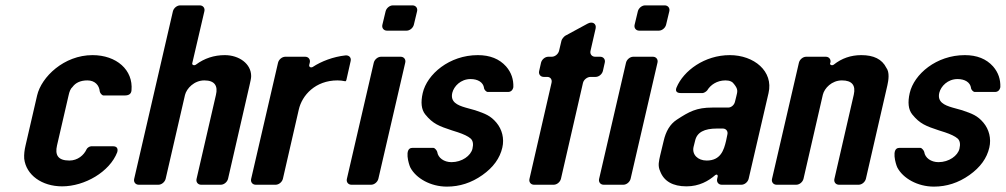

<svg xmlns="http://www.w3.org/2000/svg" viewBox="-20 -687 3740 714"><path d="M238 -90C195 -90 184 -111 192 -146L235 -332C238 -346 242 -357 250 -364C261 -379 279 -388 305 -388C333 -388 349 -370 351 -347C352 -341 359 -332 365 -332H444C458 -332 468 -337 469 -351C476 -427 413 -482 324 -482C218 -482 134 -401 118 -332L75 -146C71 -129 69 -113 70 -97C77 -36 136 6 211 6C295 6 388 -48 416 -121C420 -135 414 -143 401 -143H319C313 -143 304 -137 302 -132C292 -110 269 -90 238 -90Z M816 -482C776 -482 740 -470 709 -447C703 -442 693 -445 695 -452L740 -645C743 -657 735 -667 723 -667H650C638 -667 626 -657 623 -645L479 -22C476 -10 484 0 496 0H569C581 0 593 -10 596 -22L668 -334C674 -358 702 -388 740 -388C779 -388 791 -367 783 -334L711 -22C708 -10 716 0 728 0H801C813 0 825 -10 828 -22L908 -370C911 -384 914 -395 914 -404C914 -450 869 -482 816 -482Z M1268 -389 1284 -460C1287 -473 1278 -482 1265 -481C1219 -476 1175 -459 1143 -438C1136 -434 1128 -438 1130 -446L1132 -454C1135 -466 1127 -476 1115 -476H1041C1029 -476 1017 -466 1014 -454L914 -22C911 -10 919 0 931 0H1005C1017 0 1029 -10 1032 -22L1091 -279C1103 -333 1153 -388 1235 -388C1244 -388 1254 -387 1263 -385C1265 -384 1267 -386 1268 -389Z M1287 0H1360C1372 0 1384 -10 1387 -22L1487 -454C1490 -466 1482 -476 1470 -476H1397C1385 -476 1373 -466 1370 -454L1270 -22C1267 -10 1275 0 1287 0ZM1419 -573H1492C1504 -573 1516 -583 1519 -595L1531 -645C1534 -657 1526 -667 1514 -667H1441C1429 -667 1417 -657 1414 -645L1402 -595C1399 -583 1407 -573 1419 -573Z M1659 -84C1631 -84 1609 -100 1606 -122C1605 -127 1597 -137 1592 -137H1513C1482 -137 1500 -76 1506 -64C1527 -24 1581 7 1642 7C1689 7 1733 -7 1774 -36C1815 -65 1839 -99 1848 -138C1856 -172 1847 -206 1826 -231C1804 -257 1785 -264 1747 -277L1711 -287C1680 -296 1654 -308 1662 -342C1668 -366 1693 -393 1730 -393C1757 -393 1777 -381 1780 -360C1780 -354 1788 -345 1794 -345H1869C1880 -345 1887 -352 1889 -363C1890 -391 1882 -417 1862 -440C1837 -468 1802 -482 1757 -482C1651 -482 1568 -411 1552 -341C1544 -306 1547 -280 1561 -262C1590 -226 1613 -218 1661 -202L1683 -195C1704 -188 1721 -180 1730 -172C1739 -164 1741 -151 1737 -134C1731 -108 1698 -84 1659 -84Z M1966 0H2039C2051 0 2063 -10 2066 -22L2148 -379C2151 -391 2164 -401 2176 -401H2195C2207 -401 2219 -411 2222 -423L2229 -454C2232 -466 2224 -476 2212 -476H2193C2181 -476 2173 -486 2176 -498L2195 -581C2199 -599 2183 -609 2165 -599L2082 -554C2077 -551 2069 -541 2068 -536L2059 -498C2056 -486 2044 -476 2032 -476H2019C2007 -476 1995 -466 1992 -454L1985 -423C1982 -411 1990 -401 2002 -401H2015C2027 -401 2034 -391 2031 -379L1949 -22C1946 -10 1954 0 1966 0Z M2225 0H2298C2310 0 2322 -10 2325 -22L2425 -454C2428 -466 2420 -476 2408 -476H2335C2323 -476 2311 -466 2308 -454L2208 -22C2205 -10 2213 0 2225 0ZM2357 -573H2430C2442 -573 2454 -583 2457 -595L2469 -645C2472 -657 2464 -667 2452 -667H2379C2367 -667 2355 -657 2352 -645L2340 -595C2337 -583 2345 -573 2357 -573Z M2649 -31 2647 -22C2644 -10 2652 0 2664 0H2737C2749 0 2761 -10 2764 -22L2838 -341C2857 -422 2784 -482 2694 -482C2600 -482 2522 -424 2496 -362C2490 -348 2497 -341 2511 -341H2593C2598 -341 2607 -347 2610 -351C2622 -371 2646 -388 2678 -388C2694 -388 2704 -383 2710 -374C2725 -355 2723 -348 2718 -328L2713 -308C2710 -296 2699 -287 2688 -287H2629C2570 -287 2543 -272 2497 -242C2471 -225 2456 -198 2448 -163L2435 -109C2431 -90 2425 -71 2435 -50C2449 -13 2482 6 2533 6C2580 6 2615 -14 2640 -36C2645 -40 2650 -37 2649 -31ZM2646 -209H2668C2680 -209 2688 -199 2685 -187L2680 -163C2672 -129 2660 -90 2608 -90C2575 -90 2553 -112 2559 -140L2565 -164C2572 -195 2599 -209 2646 -209Z M3276 -435C3260 -467 3229 -482 3183 -482C3144 -482 3110 -470 3081 -447C3075 -442 3065 -445 3067 -452L3068 -454C3071 -466 3063 -476 3051 -476H2978C2966 -476 2954 -466 2951 -454L2851 -22C2848 -10 2856 0 2868 0H2941C2953 0 2965 -10 2968 -22L3040 -335C3046 -359 3073 -388 3111 -388C3148 -388 3163 -370 3155 -335L3083 -22C3080 -10 3088 0 3100 0H3173C3185 0 3197 -10 3200 -22L3280 -370C3284 -388 3289 -418 3276 -435Z M3470 -84C3442 -84 3420 -100 3417 -122C3416 -127 3408 -137 3403 -137H3324C3293 -137 3311 -76 3317 -64C3338 -24 3392 7 3453 7C3500 7 3544 -7 3585 -36C3626 -65 3650 -99 3659 -138C3667 -172 3658 -206 3637 -231C3615 -257 3596 -264 3558 -277L3522 -287C3491 -296 3465 -308 3473 -342C3479 -366 3504 -393 3541 -393C3568 -393 3588 -381 3591 -360C3591 -354 3599 -345 3605 -345H3680C3691 -345 3698 -352 3700 -363C3701 -391 3693 -417 3673 -440C3648 -468 3613 -482 3568 -482C3462 -482 3379 -411 3363 -341C3355 -306 3358 -280 3372 -262C3401 -226 3424 -218 3472 -202L3494 -195C3515 -188 3532 -180 3541 -172C3550 -164 3552 -151 3548 -134C3542 -108 3509 -84 3470 -84Z"/></svg>

Font: DIN Rundschrift
Style: BreitKursiv
Weight: 400
Width: 7
Version: Version 1.027